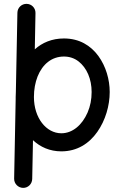

<svg xmlns="http://www.w3.org/2000/svg" viewBox="-20 -730 622 975"><path d="M304.7 -534.7C243.7 -534.7 194.3 -513.2 156.7 -479.5L160.2 -664.1C160.6 -689.5 140.6 -710 115.2 -710.4C89.8 -710.9 68.8 -690.9 68.4 -665.5L60.5 -262.7C60.1 -254.4 59.6 -245.6 59.6 -237.3V-227.1L51.8 177.2C51.3 202.6 71.8 223.6 97.2 224.1C122.6 224.6 143.1 204.1 143.6 178.7L147.5 -18.1C184.6 16.6 232.9 38.6 291.5 38.6C371.6 38.6 432.6 -1 474.1 -60.1C515.6 -119.1 537.1 -193.8 537.1 -262.7C537.1 -325.7 518.1 -392.6 479.5 -445.8C440.4 -499 382.8 -534.7 304.7 -534.7ZM304.7 -442.9C332.5 -442.9 357.4 -434.6 378.4 -418.5C420.9 -385.7 445.3 -328.6 445.3 -262.7C445.3 -225.1 438.5 -190.4 424.8 -158.7C397 -94.7 348.1 -53.2 291.5 -53.2C214.8 -53.2 152.3 -131.3 152.3 -237.3C152.3 -275.9 158.7 -310.5 170.9 -341.8C195.8 -403.8 242.7 -442.9 304.7 -442.9Z"/></svg>

Font: Mikhak Medium
Style: Regular
Weight: 500
Designer: Amin Abedi
Version: Version 3.2